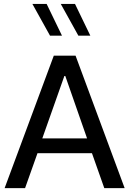

<svg xmlns="http://www.w3.org/2000/svg" viewBox="-20 -975 669 995"><path d="M368.7 -954.6H294.9L386.2 -790H448.2ZM221.7 -954.6H147.9L239.3 -790H301.3ZM456.5 -181.2 520.5 0H626L371.6 -686.5H258.8L3.9 0H109.9L174.3 -181.2ZM318.4 -581.1 431.2 -257.8H199.2L313.5 -581.1Z"/></svg>

Font: Estedad Medium
Style: Regular
Weight: 500
Designer: Amin Abedi
Version: Version 7.3